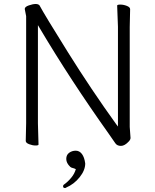

<svg xmlns="http://www.w3.org/2000/svg" viewBox="-20 -723 778 962"><path d="M111 -642 104 -678Q104 -689 124.5 -696Q145 -703 158.5 -703Q172 -703 178 -696Q203 -649 320.5 -461Q438 -273 562 -101L571 -89V-589L567 -695Q567 -700 583 -700Q599 -700 615.5 -693.5Q632 -687 632 -677L630 -588V-87L634 -32Q634 -24 626 -15Q605 8 586 8Q567 8 558 -5Q549 -18 524 -54Q332 -324 179 -582L170 -597V-105L173 1Q173 6 158 6Q143 6 126 -0.5Q109 -7 109 -17L111 -106ZM305 219Q296 219 296 210Q296 205 300 202Q319 189 336.5 168Q354 147 360 124L356 123Q354 121 345 119Q336 117 332 113Q312 94 312 73.5Q312 53 326.5 42.5Q341 32 359.5 32Q378 32 390.5 48.5Q403 65 407 96Q407 130 379 165Q351 200 311 217V218Q308 219 305 219Z"/></svg>

Font: LXGW WenKai Light
Style: Regular
Weight: 300
Designer: LXGW / Fontworks Inc.
Foundry: LXGW / Fontworks Inc.
Version: Version 1.501; October 10, 2024